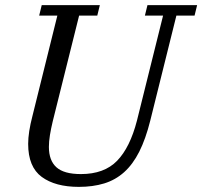

<svg xmlns="http://www.w3.org/2000/svg" viewBox="-20 -718 790 750"><path d="M288 12Q196 12 143 -27Q90 -66 90 -156Q90 -201 107 -266L204 -657H133L143 -698H370L360 -657H289L186 -244Q179 -215 175 -190Q171 -165 171 -144Q171 -91 200.5 -64.5Q230 -38 296 -38Q387 -38 437.5 -90Q488 -142 515 -247L617 -657H546L556 -698H750L740 -657H669L567 -247Q549 -175 524 -125.5Q499 -76 465 -45.5Q431 -15 387 -1.5Q343 12 288 12Z"/></svg>

Font: IBM Plex Serif
Style: Italic
Weight: 400
Italic angle: -14°
Designer: Mike Abbink, Paul van der Laan, Pieter van Rosmalen
Foundry: Bold Monday
Version: Version 3.001